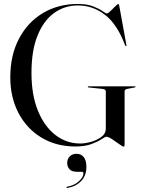

<svg xmlns="http://www.w3.org/2000/svg" viewBox="-20 -730 723 970"><path d="M609.5 -1Q609.5 11 605.5 11Q600 11 582.8 -1.5Q565.5 -14 546.8 -26.5Q528 -39 517 -39Q511 -39 492.8 -26.8Q474.5 -14.5 442 -2.2Q409.5 10 360.5 10Q263 10 188.8 -35.2Q114.5 -80.5 73.2 -159.5Q32 -238.5 32 -339Q32 -451 75.8 -534.2Q119.5 -617.5 196.5 -663.8Q273.5 -710 373.5 -710Q419 -710 450 -698Q481 -686 498 -674Q515 -662 519 -662Q526 -662 538.2 -674Q550.5 -686 562 -697.8Q573.5 -709.5 578 -709.5Q581 -709.5 582 -703L618.5 -503.5Q619.5 -498.5 618 -497.5Q615.5 -495.5 612.5 -500Q573 -606.5 511.2 -654.5Q449.5 -702.5 373.5 -702.5Q306 -702.5 253 -664Q200 -625.5 169.5 -549.8Q139 -474 139 -362Q139 -250 171.8 -170.2Q204.5 -90.5 260.2 -47.8Q316 -5 385.5 -5Q410 -5 440.2 -13.5Q470.5 -22 492.5 -38.5Q514.5 -55 514.5 -79.5V-268Q514.5 -279 497 -281L428.5 -288Q423.5 -288.5 423.5 -291Q423.5 -294 427.5 -294H660.5Q665 -294 665 -291Q665 -289.5 660 -288L623 -281Q609.5 -278.5 609.5 -268ZM369.5 138Q343 138 331.2 125Q319.5 112 319.5 94Q319.5 73 332.5 60Q345.5 47 366.5 47Q390 47 403.2 63.8Q416.5 80.5 416.5 112.5Q416.5 157 390.5 184.2Q364.5 211.5 321.5 219.5Q316.5 220.5 316 217.5Q315 214 318.5 213.5Q357 206.5 379.2 185.2Q401.5 164 401.5 146Q401.5 138 394 138Z"/></svg>

Font: Fraunces144ptRegular
Style: Regular
Weight: 400
Version: Version 1.000;[0bf87f6ff]